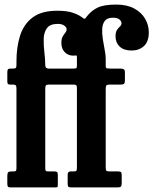

<svg xmlns="http://www.w3.org/2000/svg" viewBox="-20 -820 671 840"><path d="M12 -17V-50Q12 -62.5 15.8 -66.2Q19.5 -70 30.5 -70H36.5Q47.5 -70 49.8 -72.5Q52 -75 52 -86V-433Q52 -443.5 48.8 -446.8Q45.5 -450 35.5 -450H25Q16.5 -450 14.2 -453.5Q12 -457 12 -465V-501.5Q12 -512 14.2 -516Q16.5 -520 27 -520H36Q46 -520 49 -522.8Q52 -525.5 52 -535.5V-552Q52 -614.5 68 -664.5Q84 -714.5 123 -743.8Q162 -773 230.5 -773Q273 -773 297.8 -764.5Q322.5 -756 335.5 -746.5Q341 -743 344 -740.5Q347 -738 350 -738Q352.5 -738 354.5 -740.8Q356.5 -743.5 361 -749.5Q381 -774.5 408.2 -787.2Q435.5 -800 488.5 -800Q535.5 -800 567.2 -782.8Q599 -765.5 615 -737.8Q631 -710 631 -678.5Q631 -638 609.8 -618.5Q588.5 -599 556 -599Q521.5 -599 503.5 -616.2Q485.5 -633.5 485.5 -660.5Q485.5 -680 492 -689.2Q498.5 -698.5 505 -704.2Q511.5 -710 511.5 -719Q511.5 -727 502.5 -734.8Q493.5 -742.5 474.5 -742.5Q449.5 -742.5 439 -729.2Q428.5 -716 427.2 -694.8Q426 -673.5 429.8 -649Q433.5 -624.5 438 -602Q442.5 -579.5 442.5 -564V-532.5Q442.5 -521.5 448 -520.8Q453.5 -520 463.5 -520H505.5Q516.5 -520 521.5 -517Q526.5 -514 526.5 -503V-467.5Q526.5 -456.5 522.5 -453.2Q518.5 -450 508 -450H461.5Q450 -450 446.2 -447Q442.5 -444 442.5 -432.5V-87.5Q442.5 -76 445.5 -73Q448.5 -70 459.5 -70H496Q507 -70 509.8 -66.5Q512.5 -63 512.5 -51V-19Q512.5 -7 508.8 -3.5Q505 0 492.5 0H292.5Q282 0 279 -3.2Q276 -6.5 276 -17.5V-56Q276 -70 289 -70H304Q312.5 -70 314.5 -73.5Q316.5 -77 316.5 -87V-435.5Q316.5 -444.5 313.2 -447.2Q310 -450 300.5 -450H196Q185 -450 181.5 -447Q178 -444 178 -432V-86.5Q178 -76.5 180 -73.2Q182 -70 190 -70H219.5Q226.5 -70 229.8 -67Q233 -64 233 -54.5V-15.5Q233 -4 231.5 -2Q230 0 219 0H27Q17 0 14.5 -3.5Q12 -7 12 -17ZM192.5 -520H301.5Q311.5 -520 314 -522Q316.5 -524 316.5 -534V-568Q316.5 -578.5 312.2 -577.5Q308 -576.5 300.5 -576.5Q278.5 -576.5 263.5 -591.5Q248.5 -606.5 248.5 -632.5Q248.5 -650 254.2 -660Q260 -670 265.8 -677Q271.5 -684 271.5 -692.5Q271.5 -700.5 261.2 -708Q251 -715.5 233.5 -715.5Q199 -715.5 185.5 -697Q172 -678.5 171.2 -650Q170.5 -621.5 174.2 -590.8Q178 -560 178 -535Q178 -520 192.5 -520Z"/></svg>

Font: Besley* Condensed Semi
Style: Regular
Weight: 600
Width: 3
Designer: Owen Earl
Foundry: indestructible type*
Version: Version 3.000; ttfautohint (v1.8.3)